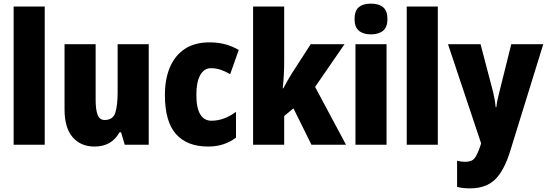

<svg xmlns="http://www.w3.org/2000/svg" viewBox="-20 -796 3010 1056"><path d="M226 0H55V-760H226Z M798 -553V0H666L646 -68H637Q594 10 500 10Q424 10 379.5 -41.5Q335 -93 335 -193V-553H506V-248Q506 -192 517 -164Q528 -136 555 -136Q602 -136 614.5 -177Q627 -218 627 -289V-553Z M1125 10Q1009 10 948 -58.5Q887 -127 887 -274Q887 -361 914.5 -426Q942 -491 996.5 -527Q1051 -563 1132 -563Q1179 -563 1218.5 -552.5Q1258 -542 1293 -521L1246 -388Q1219 -404 1193 -412.5Q1167 -421 1140 -421Q1103 -421 1081.5 -383.5Q1060 -346 1060 -274Q1060 -202 1081.5 -167Q1103 -132 1143 -132Q1212 -132 1278 -181V-39Q1246 -15 1208.5 -2.5Q1171 10 1125 10Z M1543 -459Q1543 -422 1541 -383.5Q1539 -345 1535 -310H1538Q1549 -331 1562 -353.5Q1575 -376 1585 -392L1689 -553H1875L1713 -318L1883 0H1693L1594 -200L1543 -158V0H1372V-760H1543Z M2020 -776Q2064 -776 2087.5 -756Q2111 -736 2111 -691Q2111 -647 2087 -627Q2063 -607 2020 -607Q1978 -607 1954 -627Q1930 -647 1930 -691Q1930 -736 1953 -756Q1976 -776 2020 -776ZM2106 -553V0H1935V-553Z M2388 0H2217V-760H2388Z M2444 -553H2623L2692 -290Q2697 -269 2701 -246.5Q2705 -224 2706 -207H2710Q2713 -239 2726 -288L2792 -553H2968L2786 35Q2752 145 2701.5 192.5Q2651 240 2566 240Q2545 240 2527 238Q2509 236 2494 232V88Q2515 94 2539 94Q2575 94 2590.5 74Q2606 54 2624 0L2626 -8Z"/></svg>

Font: Noto Sans Kannada Condensed Black
Style: Regular
Weight: 900
Width: 3
Designer: Jelle Bosma - Monotype Design Team
Foundry: Monotype Imaging Inc.
Version: Version 2.005; ttfautohint (v1.8.4.7-5d5b)